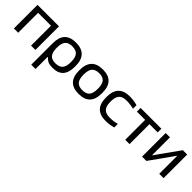

<svg xmlns="http://www.w3.org/2000/svg" viewBox="201 -1592 2876 2876"><g transform="rotate(45 1639.0 -154.5)"><path d="M54.2 0V-500H509.8V0H418V-421.9H145V0Z M1106 -244.1Q1106 -115.2 1050 -53.2Q994.1 8.8 877.9 8.8Q818.8 8.8 783.9 -6.8Q749 -22.5 720.2 -55.2H712.9V200.2H622.1V-255.9Q622.1 -382.8 681.9 -445.8Q741.7 -508.8 862.8 -508.8Q1106 -508.8 1106 -255.9ZM712.9 -247.1Q712.9 -154.3 748.3 -112.1Q783.7 -69.8 862.8 -69.8Q942.4 -69.8 978.8 -112.3Q1015.1 -154.8 1015.1 -247.1V-252.9Q1015.1 -345.2 978.8 -387.7Q942.4 -430.2 862.8 -430.2Q783.7 -430.2 748.3 -387.9Q712.9 -345.7 712.9 -252.9Z M1189.9 -255.9Q1189.9 -508.8 1432.1 -508.8Q1554.2 -508.8 1614 -445.8Q1673.8 -382.8 1673.8 -255.9V-244.1Q1673.8 -117.2 1614 -54.2Q1554.2 8.8 1432.1 8.8Q1189.9 8.8 1189.9 -244.1ZM1280.8 -247.1Q1280.8 -154.8 1316.9 -112.3Q1353 -69.8 1432.1 -69.8Q1511.7 -69.8 1547.4 -112.1Q1583 -154.3 1583 -247.1V-252.9Q1583 -345.7 1547.4 -387.9Q1511.7 -430.2 1432.1 -430.2Q1353 -430.2 1316.9 -387.7Q1280.8 -345.2 1280.8 -252.9Z M1760.7 -255.9Q1760.7 -383.3 1821.3 -446Q1881.8 -508.8 2004.9 -508.8Q2084 -508.8 2166 -485.8V-410.2Q2090.8 -430.2 2012.7 -430.2Q1928.7 -430.2 1890.4 -387.9Q1852.1 -345.7 1852.1 -252.9V-247.1Q1852.1 -154.3 1890.4 -112.1Q1928.7 -69.8 2012.7 -69.8Q2090.8 -69.8 2166 -89.8V-14.2Q2084 8.8 2004.9 8.8Q1881.8 8.8 1821.3 -54Q1760.7 -116.7 1760.7 -244.1Z M2412.6 0V-421.9H2237.8V-500H2678.7V-421.9H2503.9V0Z M2769.5 0V-500H2860.4V-117.2L3133.3 -500H3225.1V0H3133.3V-382.8L2860.4 0Z"/></g></svg>

Font: LT Wave Text
Style: Regular
Weight: 400
Designer: Daniel Lyons
Version: Version 2.5 (Glyphs App)